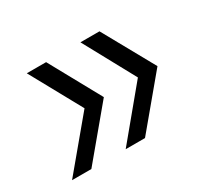

<svg xmlns="http://www.w3.org/2000/svg" viewBox="-88 -603 662 620"><g transform="rotate(-30 243.5 -293.0)"><path d="M222 -107 372 -288 268 -479H339L445 -288L294 -107ZM22 -107 173 -288 68 -479H140L245 -288L94 -107Z"/></g></svg>

Font: Alumni Sans Thin Medium
Style: Italic
Weight: 500
Italic angle: -8°
Version: Version 1.016